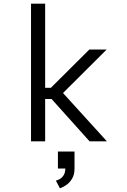

<svg xmlns="http://www.w3.org/2000/svg" viewBox="-20 -770 690 1046"><path d="M149 0V-750H226V-291.5H293.5V-230.5H226V0ZM468 0 231.5 -263.5 309 -279 562.5 0ZM309 -249 237.5 -272 466.5 -500H561ZM306.5 256 284.5 214Q294.5 211.5 306.5 204.8Q318.5 198 327.2 183.8Q336 169.5 336 145.5L386 148Q386 182.5 371.8 205Q357.5 227.5 338.8 239.5Q320 251.5 306.5 256ZM295.5 148V55.5H386V148Z"/></svg>

Font: Trispace Thin Light
Style: Regular
Weight: 300
Version: Version 1.210